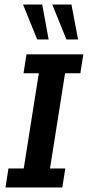

<svg xmlns="http://www.w3.org/2000/svg" viewBox="-20 -821 385 841"><path d="M4 0 17 -83H84L150 -500H83L96 -583H345L332 -500H265L199 -83H266L253 0ZM271 -648 209 -801H293L322 -648ZM143 -648 81 -801H165L193 -648Z"/></svg>

Font: Rokkitt SemiBold
Style: Italic
Weight: 600
Italic angle: -9°
Designer: Vernon Adams
Foundry: Vernon Adams
Version: Version 3.103